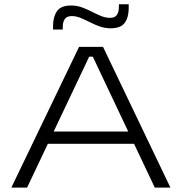

<svg xmlns="http://www.w3.org/2000/svg" viewBox="-20 -852 826 872"><path d="M31.5 0 339 -639H448L754 0H683L401.5 -594.5H385L103 0ZM182.5 -199V-254.5H603V-199ZM482.5 -723.5Q456.5 -723.5 433.2 -731.8Q410 -740 388.5 -751Q367 -762 346.5 -770.5Q326 -779 305.5 -779Q284 -779 274.5 -765.8Q265 -752.5 265 -729V-718H221V-735Q221 -775.5 238.8 -801.2Q256.5 -827 303 -827Q329 -827 352.2 -818.5Q375.5 -810 396.8 -799Q418 -788 438.5 -779.5Q459 -771 480 -771Q501.5 -771 510.8 -784.2Q520 -797.5 520 -821.5V-832.5H564.5V-814.5Q564.5 -774 546.8 -748.8Q529 -723.5 482.5 -723.5Z"/></svg>

Font: Anek Latin Expanded Light
Style: Regular
Weight: 300
Width: 7
Designer: Yesha Goshar
Foundry: Ek Type
Version: Version 1.003